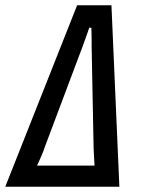

<svg xmlns="http://www.w3.org/2000/svg" viewBox="-42 -707 540 727"><path d="M-22 0 250 -687H380L410 0ZM98 -80H316Q315 -97 313.5 -123.5Q312 -150 312 -169L305 -530Q305 -542 305 -555.5Q305 -569 304.5 -581Q304 -593 304 -602H296Q293 -592 288 -579Q283 -566 278.5 -552.5Q274 -539 270 -529L129 -154Q122 -133 115 -117Q108 -101 103.5 -91.5Q99 -82 98 -80Z"/></svg>

Font: Archivo ExtraCondensed Medium
Style: Italic
Weight: 500
Width: 2
Italic angle: -10°
Designer: Hector Gatti
Foundry: Omnibus-Type
Version: Version 2.001